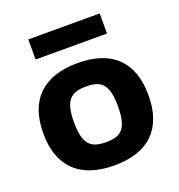

<svg xmlns="http://www.w3.org/2000/svg" viewBox="-136 -864 920 988"><g transform="rotate(-20 323.5 -370.5)"><path d="M128 -751H519V-641H128ZM324 10Q183 10 109 -61.5Q35 -133 35 -270Q35 -407 109 -478.5Q183 -550 324 -550Q465 -550 538 -478.5Q611 -407 611 -270Q611 -133 538 -61.5Q465 10 324 10ZM324 -117Q357 -117 380 -124.5Q403 -132 417 -150Q431 -168 437.5 -197.5Q444 -227 444 -270Q444 -313 437.5 -342Q431 -371 417 -389Q403 -407 380 -414.5Q357 -422 324 -422Q291 -422 268 -414.5Q245 -407 230.5 -389Q216 -371 209.5 -342Q203 -313 203 -270Q203 -227 209.5 -197.5Q216 -168 230.5 -150Q245 -132 268 -124.5Q291 -117 324 -117Z"/></g></svg>

Font: Encode Sans Normal
Style: Bold
Weight: 700
Designer: Pablo Impallari, Andres Torresi
Foundry: Pablo Impallari, Andres Torresi
Version: Version 1.000; ttfautohint (v1.00) -l 8 -r 50 -G 200 -x 14 -